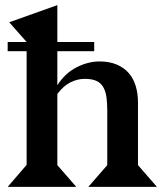

<svg xmlns="http://www.w3.org/2000/svg" viewBox="-20 -730 653 750"><path d="M84 -86V-530H10V-566H84L16 -643L204 -710V-566H348V-530H204V-397Q234 -444 279 -467Q324 -490 369 -490Q407 -490 435.5 -478Q464 -466 482.5 -445Q501 -424 510 -394.5Q519 -365 519 -330V-85L593 0H325L399 -85V-297Q399 -326 396 -349Q393 -372 384 -388.5Q375 -405 357.5 -413.5Q340 -422 311 -422Q283 -422 255.5 -408.5Q228 -395 204 -363V-85L278 0H10Z"/></svg>

Font: Bluu Next Cyrillic
Style: Bold
Weight: 700
Designer: Igor Stepanchenko
Foundry: Igor Stepanchenko
Version: Version 1.000